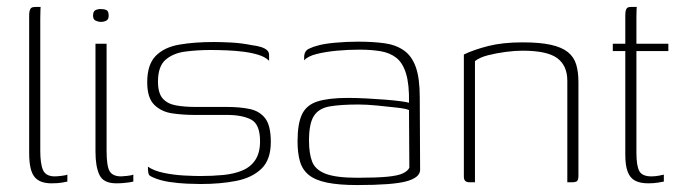

<svg xmlns="http://www.w3.org/2000/svg" viewBox="-20 -525 1966 553"><path d="M128 3Q94 3 79 -16Q64 -35 64 -84V-481Q64 -489 65.5 -494.5Q67 -500 70.5 -502.5Q74 -505 82 -505H97Q97 -505 96.5 -496.5Q96 -488 96 -472V-91Q96 -53 104 -35Q112 -17 138 -17Q144 -17 157 -18.5Q170 -20 174 -22V-2Q169 -1 158 1Q147 3 128 3Z M315 3Q278 3 266.5 -21Q255 -45 255 -88V-399H287V-91Q287 -46 296 -31.5Q305 -17 329 -17Q334 -17 347 -18.5Q360 -20 364 -22V-2Q361 -1 354 0Q347 1 337 2Q327 3 315 3ZM271 -462Q263 -462 255.5 -465.5Q248 -469 248 -480Q248 -492 254.5 -495.5Q261 -499 270 -499Q280 -499 286.5 -496Q293 -493 293 -480Q293 -469 286 -465.5Q279 -462 271 -462Z M558 5Q544 5 519 4Q494 3 467.5 -1Q441 -5 421 -14Q414 -17 411 -19.5Q408 -22 407 -28.5Q406 -35 406 -45Q423 -33 452 -27Q481 -21 510.5 -19.5Q540 -18 556 -18Q592 -18 623 -21Q654 -24 678 -34Q702 -44 715.5 -64.5Q729 -85 729 -118Q729 -167 703.5 -180.5Q678 -194 633 -194H539Q507 -194 476 -198.5Q445 -203 424.5 -223Q404 -243 404 -288Q404 -339 428.5 -364Q453 -389 496.5 -396.5Q540 -404 596 -404Q617 -404 646 -402.5Q675 -401 705 -395Q721 -393 732 -389.5Q743 -386 749 -380.5Q755 -375 755 -367V-350Q744 -361 724.5 -367Q705 -373 681.5 -376Q658 -379 633 -380Q608 -381 586 -381Q549 -381 514 -376.5Q479 -372 457 -353Q435 -334 435 -290Q435 -257 448.5 -241.5Q462 -226 486.5 -221.5Q511 -217 543 -217H634Q671 -217 699.5 -211Q728 -205 744 -184Q760 -163 760 -116Q760 -65 733 -39Q706 -13 660.5 -4Q615 5 558 5Z M1009 8Q956 8 922 1Q888 -6 869.5 -21Q851 -36 844 -60Q837 -84 837 -118Q837 -169 850 -196Q863 -223 895 -233Q927 -243 982 -243Q1007 -243 1035 -241.5Q1063 -240 1089 -238Q1115 -236 1133.5 -233.5Q1152 -231 1158 -229Q1159 -282 1149.5 -313Q1140 -344 1121.5 -358.5Q1103 -373 1076 -377.5Q1049 -382 1016 -382Q983 -382 950.5 -379Q918 -376 892 -369.5Q866 -363 856 -351V-360Q856 -378 869.5 -384.5Q883 -391 896 -394Q913 -399 945.5 -402Q978 -405 1011 -405Q1054 -405 1087 -400.5Q1120 -396 1143 -380Q1166 -364 1177.5 -332Q1189 -300 1189 -245L1190 -35Q1189 -13 1149.5 -2.5Q1110 8 1009 8ZM1009 -13Q1064 -13 1095.5 -16Q1127 -19 1141 -26Q1155 -33 1159 -42L1158 -208Q1150 -212 1123.5 -215Q1097 -218 1066.5 -221Q1036 -224 1013 -224Q961 -224 929.5 -218.5Q898 -213 884 -191Q870 -169 870 -120Q870 -83 879 -59.5Q888 -36 918 -24.5Q948 -13 1009 -13Z M1332 0Q1316 0 1316 -16V-368Q1345 -382 1386.5 -392.5Q1428 -403 1485 -403Q1535 -403 1566.5 -396Q1598 -389 1615.5 -375Q1633 -361 1639.5 -339.5Q1646 -318 1646 -289V-17Q1646 -12 1644.5 -7.5Q1643 -3 1638.5 -1.5Q1634 0 1628 0H1614V-292Q1614 -336 1585 -357.5Q1556 -379 1485 -379Q1463 -379 1436.5 -375.5Q1410 -372 1386 -366Q1362 -360 1348 -349V0Z M1847 3Q1824 3 1809.5 -4.5Q1795 -12 1788 -30Q1781 -48 1781 -79V-378H1745V-399H1781V-481Q1781 -492 1783 -497Q1785 -502 1788.5 -503.5Q1792 -505 1797 -505H1814Q1814 -505 1813.5 -498Q1813 -491 1813 -476V-399H1905V-378H1813V-86Q1813 -47 1821.5 -32Q1830 -17 1856 -17Q1867 -17 1877.5 -19Q1888 -21 1892 -22V-2Q1887 -1 1875 1Q1863 3 1847 3Z"/></svg>

Font: Genos ExtraLight
Style: Regular
Weight: 250
Designer: Robert E. Leuschke
Foundry: Robert E. Leuschke
Version: Version 1.010